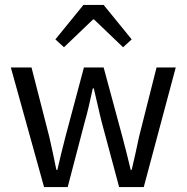

<svg xmlns="http://www.w3.org/2000/svg" viewBox="-20 -760 758 780"><path d="M159 0 24 -486H108L180 -205Q188 -171 195 -137.5Q202 -104 209 -70H213Q221 -104 229 -137.5Q237 -171 246 -205L321 -486H401L477 -205Q486 -171 494.5 -137.5Q503 -104 511 -70H515Q523 -104 530.5 -137.5Q538 -171 545 -205L616 -486H694L564 0H464L394 -261Q385 -296 377.5 -330Q370 -364 361 -401H357Q349 -364 341 -329.5Q333 -295 323 -260L255 0ZM205 -600 319 -740H401L515 -600L480 -568L362 -681H358L240 -568Z"/></svg>

Font: .
Style: 
Weight: 400
Designer: Paul D. Hunt, Dalton Maag
Foundry: Dalton Maag Ltd
Version: Version 1.200